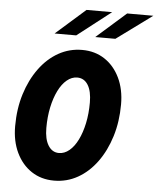

<svg xmlns="http://www.w3.org/2000/svg" viewBox="-61 -982 857 1045"><g transform="rotate(5 367.0 -459.5)"><path d="M273 11Q203 11 150 -24Q97 -59 67 -121.5Q37 -184 37 -266Q37 -361 62 -441.5Q87 -522 131.5 -583Q176 -644 235.5 -677.5Q295 -711 365 -711Q435 -711 488 -676Q541 -641 571 -578.5Q601 -516 601 -434Q601 -340 576 -259Q551 -178 506.5 -117Q462 -56 402.5 -22.5Q343 11 273 11ZM287 -141Q317 -141 343.5 -163Q370 -185 389.5 -224.5Q409 -264 420 -316Q431 -368 431 -429Q431 -491 410 -525Q389 -559 351 -559Q321 -559 294.5 -537Q268 -515 248.5 -475.5Q229 -436 218 -384Q207 -332 207 -271Q207 -210 228.5 -175.5Q250 -141 287 -141ZM207 -787 369 -930H509L325 -787ZM429 -787 591 -930H734L539 -787Z"/></g></svg>

Font: Red Hat Mono
Style: Italic
Weight: 300
Italic angle: -12°
Monospace: yes
Designer: Pentagram, MCKL
Foundry: Pentagram, MCKL
Version: Version 1.023